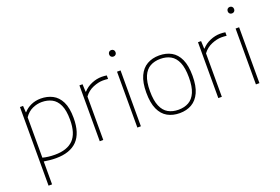

<svg xmlns="http://www.w3.org/2000/svg" viewBox="-121 -1133 2544 1744"><g transform="rotate(-20 1151.0 -261.5)"><path d="M91.5 220V-540H121.5L125.5 -476.5H128.5Q156.5 -509 199.5 -528.5Q242.5 -548 294 -548Q356.5 -548 406.8 -522.2Q457 -496.5 486.5 -437.8Q516 -379 516 -280Q516 -133 446.8 -62Q377.5 9 241.5 9Q210.5 9 180.5 5.8Q150.5 2.5 125.5 -1.5V220ZM243.5 -24Q361.5 -24 420.8 -84.2Q480 -144.5 480 -276Q480 -367 455.5 -419.2Q431 -471.5 388.5 -493.2Q346 -515 292.5 -515Q246 -515 201.8 -495Q157.5 -475 125.5 -428.5V-38Q177.5 -24 243.5 -24Z M666.5 0V-540H696.5L699.5 -466.5H703.5Q736 -503 784.5 -523.5Q833 -544 881.5 -544Q908.5 -544 931 -540V-506Q919 -507.5 907.2 -508.2Q895.5 -509 881.5 -509Q838 -509 786.5 -487.8Q735 -466.5 700.5 -420V0Z M1030 0V-540H1064V0ZM1047 -680Q1033.5 -680 1024.8 -688.5Q1016 -697 1016 -711Q1016 -725.5 1024.8 -734.2Q1033.5 -743 1047 -743Q1060.5 -743 1069.2 -734.2Q1078 -725.5 1078 -711Q1078 -697 1069.2 -688.5Q1060.5 -680 1047 -680Z M1438.5 9Q1371.5 9 1321 -19.2Q1270.5 -47.5 1242.5 -109Q1214.5 -170.5 1214.5 -270Q1214.5 -368 1242.8 -429.2Q1271 -490.5 1321.5 -519.2Q1372 -548 1438.5 -548Q1505.5 -548 1555.8 -520Q1606 -492 1634 -430.8Q1662 -369.5 1662 -270Q1662 -172 1633.8 -110.5Q1605.5 -49 1555.2 -20Q1505 9 1438.5 9ZM1438.5 -24Q1495.5 -24 1537.5 -47.8Q1579.5 -71.5 1602.8 -125.2Q1626 -179 1626 -269Q1626 -360 1602.8 -414Q1579.5 -468 1537.5 -491.5Q1495.5 -515 1438.5 -515Q1381.5 -515 1339.2 -491.5Q1297 -468 1273.8 -414.5Q1250.5 -361 1250.5 -271.5Q1250.5 -180 1273.8 -125.8Q1297 -71.5 1339.2 -47.8Q1381.5 -24 1438.5 -24Z M1812.5 0V-540H1842.5L1845.5 -466.5H1849.5Q1882 -503 1930.5 -523.5Q1979 -544 2027.5 -544Q2054.5 -544 2077 -540V-506Q2065 -507.5 2053.2 -508.2Q2041.5 -509 2027.5 -509Q1984 -509 1932.5 -487.8Q1881 -466.5 1846.5 -420V0Z M2176 0V-540H2210V0ZM2193 -680Q2179.5 -680 2170.8 -688.5Q2162 -697 2162 -711Q2162 -725.5 2170.8 -734.2Q2179.5 -743 2193 -743Q2206.5 -743 2215.2 -734.2Q2224 -725.5 2224 -711Q2224 -697 2215.2 -688.5Q2206.5 -680 2193 -680Z"/></g></svg>

Font: Encode Sans SmExp Th
Style: Regular
Weight: 100
Width: 6
Designer: Multiple Designers
Foundry: Impallari Type
Version: Version 3.002; ttfautohint (v1.8.3) -l 8 -r 50 -G 200 -x 14 